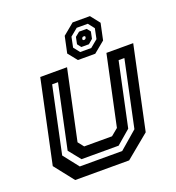

<svg xmlns="http://www.w3.org/2000/svg" viewBox="-134 -847 872 953"><g transform="rotate(-20 302.0 -370.0)"><path d="M100.5 0 19.5 -103 112.5 -540H254L175.5 -172L199.5 -141.5H346.5L383.5 -172L462 -540H603.5L510.5 -103L385.5 0ZM145 -55.5H369L463 -136.5L537 -485.5H506.5L435 -149.5L361.5 -86.5H165.5L115 -149.5L186.5 -485.5H155.5L81.5 -136.5ZM317 -555 278 -603.5 296.5 -690.5 356 -739.5H447.5L486 -690.5L467.5 -603.5L408.5 -555ZM341 -588.5H399.5L439 -621L450 -675L424.5 -707.5H366L326.5 -675L315.5 -621ZM355 -610 339.5 -630 347 -666.5 370.5 -685.5H410.5L426 -666.5L418.5 -630L395 -610ZM376 -638.5H384.5L390 -643.5L392 -651L388.5 -655.5H380L374.5 -651L372.5 -643.5Z"/></g></svg>

Font: Tourney Thin SemiBold
Style: Italic
Weight: 600
Italic angle: -12°
Version: Version 1.015